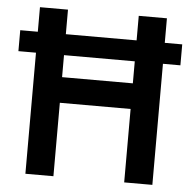

<svg xmlns="http://www.w3.org/2000/svg" viewBox="-50 -726 777 776"><g transform="rotate(5 338.5 -338.0)"><path d="M481.9 0V-297.9H194.8V0H81.1V-491.2H9.8V-576.2H81.1V-675.8H194.8V-576.2H481.9V-675.8H596.2V-576.2H667V-491.2H596.2V0ZM481.9 -401.9V-491.2H194.8V-401.9Z"/></g></svg>

Font: Lorenzo Sans Medium
Style: Regular
Weight: 500
Foundry: Intel Corporation
Version: Version 1.00; ttfautohint (v1.5)